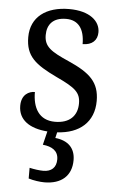

<svg xmlns="http://www.w3.org/2000/svg" viewBox="-55 -583 528 859"><g transform="rotate(5 209.0 -154.0)"><path d="M177 237C254 237 299 197 299 127C299 73 267 41 209 35L215 9C315 4 379 -51 379 -146C379 -230 336 -269 239 -312C157 -348 126 -368 126 -420C126 -467 152 -500 211 -500C266 -500 294 -462 294 -394C337 -394 360 -417 360 -453C360 -503 313 -545 221 -545C118 -545 49 -495 49 -404C49 -318 93 -284 191 -237C277 -197 301 -177 301 -128C301 -72 266 -37 201 -37C128 -37 100 -92 100 -162C74 -162 40 -146 40 -95C40 -32 90 3 171 9L156 70C197 74 226 91 226 130C226 167 204 186 168 186C151 186 128 183 106 178V226C128 233 158 237 177 237Z"/></g></svg>

Font: Noto Serif Ethiopic SemiCondensed
Style: Regular
Weight: 400
Width: 4
Designer: Monotype Design Team
Foundry: Monotype Imaging Inc.
Version: Version 2.102